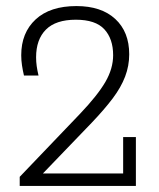

<svg xmlns="http://www.w3.org/2000/svg" viewBox="-20 -613 525 633"><path d="M45 0V-30L244 -238Q302 -299 327.5 -343Q353 -387 353 -431Q353 -485 324 -516.5Q295 -548 230 -548Q164 -548 131.5 -515.5Q99 -483 99 -424Q99 -409 101 -395Q103 -381 107 -364H59Q55 -381 52.5 -397.5Q50 -414 50 -431Q50 -505 97.5 -549Q145 -593 232 -593Q314 -593 360 -550.5Q406 -508 406 -434Q406 -396 392.5 -360.5Q379 -325 351.5 -288.5Q324 -252 282 -208L104 -23L84 -41H386V-161H428V0Z"/></svg>

Font: Rokkitt Light
Style: Regular
Weight: 300
Version: Version 3.103